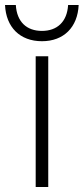

<svg xmlns="http://www.w3.org/2000/svg" viewBox="-81 -744 333 764"><path d="M61 0H111V-520H61ZM-61 -724C-57 -636 -2 -580 86 -580C173 -580 228 -636 232 -724H190C186 -657 146 -621 86 -621C25 -621 -14 -657 -18 -724Z"/></svg>

Font: Aspekta 200
Style: Regular
Weight: 200
Designer: Ivo Dolenc
Version: Version 2.000